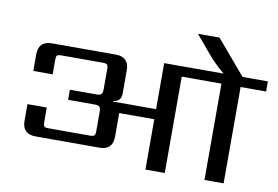

<svg xmlns="http://www.w3.org/2000/svg" viewBox="-84 -963 1599 1105"><g transform="rotate(10 716.0 -411.0)"><path d="M1432 -622V-563H1283V0H1171V-563H939V0H826V-294H621V-156Q621 -78 543 -78H171Q92 -78 92 -156V-253H205V-168Q205 -148 210.5 -142.5Q216 -137 236 -137H477Q497 -137 503 -143Q509 -149 509 -168V-284Q509 -304 501.5 -311Q494 -318 475 -318H318V-377H475Q494 -377 501.5 -384.5Q509 -392 509 -411V-532Q509 -551 503 -557Q497 -563 477 -563H236Q216 -563 210.5 -557.5Q205 -552 205 -532V-447H92V-544Q92 -622 171 -622H543Q621 -622 621 -544V-410Q621 -360 575 -357V-353H826V-622H1173Q1113 -672 1073 -721L988 -822H1114L1284 -622Z"/></g></svg>

Font: Sarpanch Medium
Style: Regular
Weight: 500
Designer: Manushi Parikh (Devanagari and Latin), Jyotish Sonowal (Devanagari)
Foundry: Indian Type Foundry
Version: Version 2.004;PS 1.0;hotconv 1.0.78;makeotf.lib2.5.61930; tt